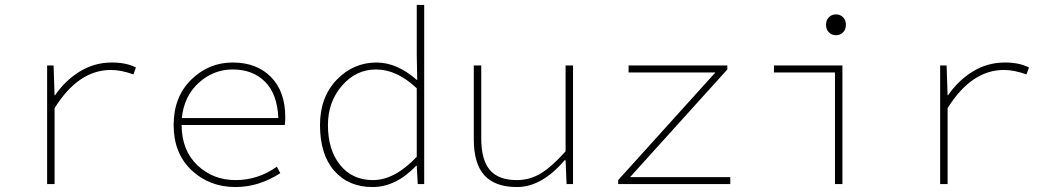

<svg xmlns="http://www.w3.org/2000/svg" viewBox="-20 -742 4240 774"><path d="M170 0V-478H196L200 -358H202Q243 -418 302 -454Q361 -490 431 -490Q489 -490 528 -470L518 -442Q468 -460 427 -460Q296 -460 200 -306V0Z M930 12Q824 12 752 -56Q680 -124 680 -238Q680 -351 750.5 -420.5Q821 -490 918 -490Q1015 -490 1072.5 -431.5Q1130 -373 1130 -270Q1130 -250 1128 -238H712Q713 -135 776 -75.5Q839 -16 930 -16Q1020 -16 1096 -70L1110 -44Q1023 12 930 12ZM918 -462Q841 -462 781.5 -408.5Q722 -355 713 -266H1102Q1098 -363 1048.5 -412.5Q999 -462 918 -462Z M1482 12Q1385 12 1327.5 -53.5Q1270 -119 1270 -238Q1270 -350 1337 -420Q1404 -490 1498 -490Q1580 -490 1660 -420H1662L1660 -520V-722H1690V0H1664L1660 -74H1658Q1576 12 1482 12ZM1484 -16Q1571 -16 1660 -110V-386Q1580 -462 1496 -462Q1415 -462 1358.5 -396.5Q1302 -331 1302 -238Q1302 -138 1351 -77Q1400 -16 1484 -16Z M2064 12Q1976 12 1933 -35Q1890 -82 1890 -180V-478H1920V-184Q1920 -98 1954.5 -57Q1989 -16 2064 -16Q2116 -16 2161 -43.5Q2206 -71 2260 -132V-478H2290V0H2264L2260 -96H2256Q2164 12 2064 12Z M2472 0V-16L2864 -450H2514V-478H2912V-462L2520 -28H2924V0Z M3346 0V-450H3100V-478H3376V0ZM3378.5 -611.5Q3367 -600 3350 -600Q3333 -600 3321.5 -611.5Q3310 -623 3310 -642Q3310 -661 3321.5 -672.5Q3333 -684 3350 -684Q3367 -684 3378.5 -672.5Q3390 -661 3390 -642Q3390 -623 3378.5 -611.5Z M3770 0V-478H3796L3800 -358H3802Q3843 -418 3902 -454Q3961 -490 4031 -490Q4089 -490 4128 -470L4118 -442Q4068 -460 4027 -460Q3896 -460 3800 -306V0Z"/></svg>

Font: TypoPRO Source Code Pro
Style: Regular
Weight: 200
Monospace: yes
Designer: Paul D. Hunt, Teo Tuominen
Foundry: Adobe Systems Incorporated
Version: Version 2.010;PS 1.0;hotconv 1.0.84;makeotf.lib2.5.63406